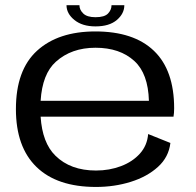

<svg xmlns="http://www.w3.org/2000/svg" viewBox="-20 -717 758 742"><path d="M351 5.5Q200.5 5.5 121 -71.8Q41.5 -149 41.5 -295.5Q41.5 -446.5 123.2 -521Q205 -595.5 348.5 -595.5Q497 -595.5 575 -520.5Q653 -445.5 653 -298.5Q653 -280 650.5 -266H137Q143.5 -165 194 -115.5Q252 -58 351 -58Q403 -58 447.8 -75Q492.5 -92 520.8 -123.5Q549 -155 552.5 -199L638.5 -164.5Q632 -109.5 590.2 -71.8Q548.5 -34 485.2 -14.2Q422 5.5 351 5.5ZM137 -327.5H555.5Q552.5 -432.5 499.5 -481Q443.5 -532.5 349 -532.5Q256 -532.5 196 -478.5Q143.5 -431.5 137 -327.5ZM349 -615Q298 -615 267.5 -639.8Q237 -664.5 237 -697H287Q287 -679 301.8 -664.8Q316.5 -650.5 349 -650.5Q384 -650.5 397.5 -664.8Q411 -679 411 -697H460.5Q460.5 -664.5 431.5 -639.8Q402.5 -615 349 -615Z"/></svg>

Font: Anybody ExtraExpanded
Style: Regular
Weight: 400
Width: 8
Designer: Tyler Finck
Foundry: Etcetera Type Company
Version: Version 1.010; ttfautohint (v1.8.3) -l 8 -r 50 -G 200 -x 14 